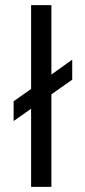

<svg xmlns="http://www.w3.org/2000/svg" viewBox="-20 -727 331 747"><path d="M261 -495V-417L180 -360V0H101V-304L33 -256V-333L101 -381V-707H180V-437Z"/></svg>

Font: Hind
Style: Regular
Weight: 400
Designer: Manushi Parikh, Satya Rajpurohit
Foundry: Indian Type Foundry
Version: Version 2.000;PS 1.0;hotconv 1.0.79;makeotf.lib2.5.61930